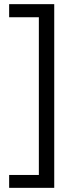

<svg xmlns="http://www.w3.org/2000/svg" viewBox="-20 -742 357 924"><path d="M24 100H167V-659H24V-722H241V162H24Z"/></svg>

Font: Noto Sans Hebrew Thin
Style: Regular
Weight: 400
Version: Version 3.001